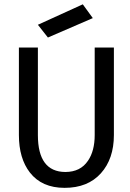

<svg xmlns="http://www.w3.org/2000/svg" viewBox="-20 -862 610 898"><path d="M512.7 -230.5Q512.7 -119.1 451.7 -51.3Q390.6 16.6 282.2 16.6Q175.8 16.6 120.1 -54.7Q68.4 -121.1 68.4 -230.5V-639.6H157.2V-230.5Q157.2 -58.6 285.2 -57.6Q356.4 -57.6 391.6 -110.4Q422.9 -156.2 422.9 -230.5V-639.6H512.7ZM204.1 -686.5 157.2 -746.1 367.2 -841.8 414.1 -777.3Z"/></svg>

Font: Puritan
Style: Regular
Weight: 400
Version: 2.0a